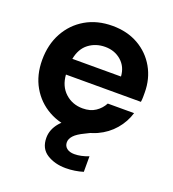

<svg xmlns="http://www.w3.org/2000/svg" viewBox="-130 -608 816 905"><g transform="rotate(20 278.5 -155.0)"><path d="M281 12Q205 12 147 -20.5Q89 -53 56 -110.5Q23 -168 23 -244Q23 -321 55.5 -380.5Q88 -440 146 -474Q204 -508 281 -508Q355 -508 411 -476Q467 -444 498.5 -388.5Q530 -333 530 -264Q530 -254 530 -242Q530 -230 528 -217H152Q156 -160 192 -127Q228 -94 280 -94Q318 -94 344 -111.5Q370 -129 384 -156H516Q502 -109 469 -70.5Q436 -32 388 -10Q340 12 281 12ZM282 -403Q235 -403 200 -376.5Q165 -350 155 -297H399Q396 -345 363 -374Q330 -403 282 -403ZM301 198Q246 198 206.5 173Q167 148 167 94Q167 53 197 17Q227 -19 308 -53L354 -73L383 -12L331 14Q295 31 280 47.5Q265 64 265 81Q265 100 279 111Q293 122 317 122Q350 122 388 107V185Q369 191 346.5 194.5Q324 198 301 198Z"/></g></svg>

Font: HostGroteskBold
Style: Bold
Weight: 700
Designer: Doukan Karapınar based on Poppins by Indian Type Foundry, Jonny Pinhorn
Foundry: Element Type
Version: Version 1.001; ttfautohint (v1.8.4.7-5d5b)